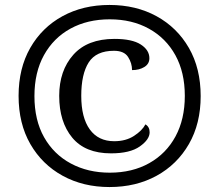

<svg xmlns="http://www.w3.org/2000/svg" viewBox="-20 -745 885 775"><path d="M422 10Q316 10 233 -35.5Q150 -81 102.5 -163.5Q55 -246 55 -358Q55 -469 102 -551.5Q149 -634 232 -679.5Q315 -725 422 -725Q529 -725 612 -679.5Q695 -634 742.5 -551.5Q790 -469 790 -357Q790 -246 742.5 -163.5Q695 -81 612 -35.5Q529 10 422 10ZM423 -48Q514 -48 582.5 -86.5Q651 -125 688.5 -194.5Q726 -264 726 -358Q726 -453 688 -522Q650 -591 581.5 -629Q513 -667 423 -667Q333 -667 264.5 -629.5Q196 -592 157.5 -522.5Q119 -453 119 -357Q119 -260 158 -191Q197 -122 266 -85Q335 -48 423 -48ZM428 -126Q324 -126 271.5 -189.5Q219 -253 219 -358Q219 -460 276 -524Q333 -588 442 -588Q513 -588 548 -565.5Q583 -543 583 -510Q583 -487 562.5 -474.5Q542 -462 513 -462Q513 -490 497 -515Q481 -540 440 -540Q368 -540 338 -493Q308 -446 308 -358Q308 -270 342.5 -222.5Q377 -175 441 -175Q488 -175 521 -196.5Q554 -218 567 -243Q584 -233 584 -211Q584 -182 544.5 -154Q505 -126 428 -126Z"/></svg>

Font: Noto Serif Thai SemiBold
Style: Regular
Weight: 600
Designer: Monotype Design Team
Foundry: Monotype Imaging Inc.
Version: Version 2.001; ttfautohint (v1.8.4.7-5d5b)